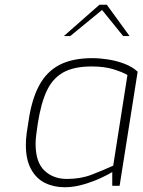

<svg xmlns="http://www.w3.org/2000/svg" viewBox="-20 -783 601 809"><path d="M253 6Q207 6 170 -12Q133 -30 111 -70Q89 -110 89 -172Q89 -196 92.5 -222.5Q96 -249 100 -271Q113 -363 144.5 -422Q176 -481 230.5 -509.5Q285 -538 369 -538Q400 -538 435.5 -532.5Q471 -527 504 -514.5Q537 -502 560 -481L484 0H453V-58Q439 -49 406 -33.5Q373 -18 332 -6Q291 6 253 6ZM262 -29Q319 -29 365 -46.5Q411 -64 457 -85L517 -467Q499 -478 460 -490.5Q421 -503 366 -503Q291 -503 246 -477.5Q201 -452 176.5 -399Q152 -346 139 -261Q135 -234 132.5 -214Q130 -194 130 -177Q130 -100 167 -64.5Q204 -29 262 -29ZM249 -631 399 -763H430L526 -631H499L410 -741L276 -631Z"/></svg>

Font: Exo Thin ExtraLight
Style: Italic
Weight: 250
Italic angle: -9°
Version: Version 2.000